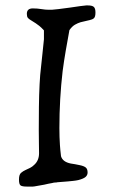

<svg xmlns="http://www.w3.org/2000/svg" viewBox="-20 -693 426 708"><path d="M79 -5Q61 -5 55.5 -9.5Q50 -14 50 -31Q50 -49 57.5 -55.5Q65 -62 74 -66Q83 -70 91 -74Q99 -78 106 -85Q124 -101 124 -128Q124 -142 123.5 -164.5Q123 -187 123 -213Q123 -254 123.5 -298.5Q124 -343 126 -382Q128 -421 131 -443Q134 -469 136.5 -495Q139 -521 142 -548V-581Q132 -592 125 -597.5Q118 -603 112 -607L93 -619Q86 -623 82.5 -627.5Q79 -632 79 -642Q79 -662 101 -662Q118 -662 132.5 -659.5Q147 -657 160 -657H171Q176 -657 196 -659.5Q216 -662 238 -665Q258 -668 276 -670.5Q294 -673 298 -673H304Q320 -673 326 -667.5Q332 -662 332 -647Q332 -631 326.5 -626Q321 -621 311 -619Q303 -617 294 -615Q285 -613 277 -611Q267 -608 256.5 -602Q246 -596 236 -582Q229 -544 222.5 -506.5Q216 -469 211 -431Q199 -328 199 -221Q199 -202 199.5 -188Q200 -174 201 -158Q202 -142 205 -117Q211 -96 241 -90Q248 -89 256.5 -87.5Q265 -86 274 -84Q289 -81 296 -75.5Q303 -70 303 -57Q303 -47 295.5 -40.5Q288 -34 269 -29Q260 -27 250 -26Q240 -25 230 -24L192 -21Q189 -20 184 -20Q179 -20 172 -18Q166 -17 158.5 -15.5Q151 -14 143 -12Q130 -10 117.5 -7.5Q105 -5 101 -5Z"/></svg>

Font: Fuzzy Bubbles
Style: Regular
Weight: 400
Designer: Robert E. Leuschke
Foundry: Robert E. Leuschke
Version: Version 1.010; ttfautohint (v1.8.3)